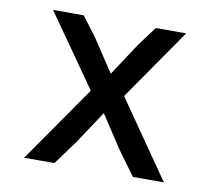

<svg xmlns="http://www.w3.org/2000/svg" viewBox="-66 -625 782 701"><g transform="rotate(10 325.0 -275.0)"><path d="M386.2 -285.2 584 0H469.2L402.8 -90.8L324.2 -210.9L244.1 -89.8L178.2 0H65.9L263.2 -283.2L76.2 -549.8H189.9L244.1 -478L324.2 -356.9L403.8 -478L457 -549.8H569.8Z"/></g></svg>

Font: Azeret Mono
Style: Regular
Weight: 400
Designer: Martin Vácha
Foundry: Displaay
Version: Version 1.002